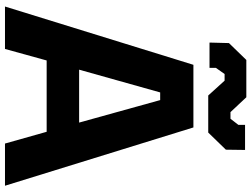

<svg xmlns="http://www.w3.org/2000/svg" viewBox="-136 -848 984 751"><g transform="rotate(90 355.5 -472.0)"><path d="M353 -795 295 -859H269L245 -825V-800H146L148 -876L214 -944H360L418 -882H444L468 -913V-939H566L565 -864L498 -795ZM5 0 233 -737H478L706 0H541L495 -163H216L171 0ZM252 -290H459L371 -607H341Z"/></g></svg>

Font: Tomorrow SemiBold
Style: Regular
Weight: 600
Designer: Tony de Marco, Monica Rizzolli
Foundry: Just in Type
Version: Version 2.002